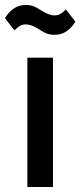

<svg xmlns="http://www.w3.org/2000/svg" viewBox="-40 -752 323 772"><path d="M70 0V-520H173V0ZM180 -612Q160 -612 146 -618Q132 -624 117 -634Q86 -654 64 -654Q51 -654 40.5 -648Q30 -642 18 -630L-20 -679Q12 -732 63 -732Q83 -732 97 -726Q111 -720 126 -710Q157 -690 179 -690Q192 -690 202.5 -696Q213 -702 225 -714L263 -665Q231 -612 180 -612Z"/></svg>

Font: IBM Plex Sans Condensed Medium
Style: Regular
Weight: 500
Width: 3
Designer: Mike Abbink, Paul van der Laan, Pieter van Rosmalen
Foundry: Bold Monday
Version: Version 1.3